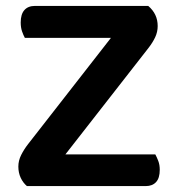

<svg xmlns="http://www.w3.org/2000/svg" viewBox="-20 -629 599 649"><path d="M71 0Q58 -11 50 -28Q42 -45 42 -66Q42 -86 51.5 -105Q61 -124 75 -142L355 -501H64Q59 -510 54.5 -523Q50 -536 50 -553Q50 -581 62.5 -595Q75 -609 98 -609H481Q513 -582 513 -541Q513 -521 504.5 -503Q496 -485 482 -467L201 -107H505Q510 -98 515 -85Q520 -72 520 -55Q520 -27 507.5 -13.5Q495 0 473 0H71Z"/></svg>

Font: Baloo Bhaina 2 SemiBold
Style: Regular
Weight: 600
Designer: Yesha Goshar, Manish Minz, Shuchita Grover and Ek Type
Foundry: Ek Type
Version: Version 1.640;hotconv 1.0.111;makeotfexe 2.5.65597; ttfautoh